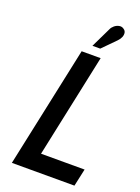

<svg xmlns="http://www.w3.org/2000/svg" viewBox="-167 -972 762 1044"><g transform="rotate(20 214.5 -450.0)"><path d="M354 -823Q366 -835 371.5 -848.5Q377 -862 375 -874Q373 -886 362 -893Q350 -902 335 -899Q320 -896 308 -886Q296 -876 291 -864L235 -748H280ZM41 0H403L425 -101H173L300 -700H190Z"/></g></svg>

Font: Advent Pro
Style: Italic
Weight: 400
Italic angle: -12°
Designer: VivaRado, Andreas Kalpakidis
Foundry: VivaRado, Andreas Kalpakidis
Version: Version 3.000